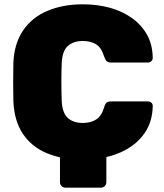

<svg xmlns="http://www.w3.org/2000/svg" viewBox="-20 -730 758 890"><path d="M284 140Q273 140 265.5 132.5Q258 125 258 114V-49L473 -58V114Q473 125 465.5 132.5Q458 140 447 140ZM364 10Q269 10 198 -19.5Q127 -49 86.5 -109Q46 -169 42 -261Q41 -302 41 -349Q41 -396 42 -439Q46 -529 87.5 -589.5Q129 -650 200.5 -680Q272 -710 364 -710Q430 -710 487.5 -694.5Q545 -679 590 -647.5Q635 -616 661 -570Q687 -524 688 -462Q688 -453 681.5 -446.5Q675 -440 666 -440H497Q482 -440 475 -446Q468 -452 463 -467Q450 -510 425 -525Q400 -540 364 -540Q320 -540 294 -516.5Q268 -493 266 -434Q263 -352 266 -266Q268 -207 294 -183.5Q320 -160 364 -160Q400 -160 425.5 -176Q451 -192 463 -233Q467 -249 474.5 -254.5Q482 -260 497 -260H666Q675 -260 681.5 -254Q688 -248 688 -239Q687 -177 661 -130.5Q635 -84 590 -52.5Q545 -21 487.5 -5.5Q430 10 364 10Z"/></svg>

Font: Rubik Light ExtraBold
Style: Regular
Weight: 800
Version: Version 2.104